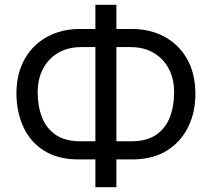

<svg xmlns="http://www.w3.org/2000/svg" viewBox="-20 -766 877 795"><path d="M375 9V-106H295Q215 -108 159.5 -144Q104 -180 76 -242Q48 -304 48 -382Q49 -464 83 -523Q117 -582 176 -614Q235 -646 310 -646H375V-746H462V-646H526Q602 -646 661 -614Q720 -582 754 -523Q788 -464 789 -382Q790 -304 760 -242Q730 -180 673.5 -144Q617 -108 537 -106H462V9ZM313 -181H375V-571H317Q261 -571 220.5 -547Q180 -523 158 -481Q136 -439 136 -384Q136 -326 154 -280Q172 -234 211 -207.5Q250 -181 313 -181ZM462 -181H524Q587 -181 626 -207.5Q665 -234 683 -280Q701 -326 701 -384Q701 -439 679 -481Q657 -523 616.5 -547Q576 -571 520 -571H462Z"/></svg>

Font: Onest
Style: Regular
Weight: 400
Designer: Dmitri Voloshin, Andrey Kudryavtsev
Foundry: Dmitri Voloshin, Andrey Kudryavtsev
Version: Version 1.000;gftools[0.9.33]